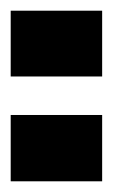

<svg xmlns="http://www.w3.org/2000/svg" viewBox="54 -869 211 359"><g transform="rotate(-90 159.5 -689.5)"><path d="M124 -775V-604H0V-775ZM319 -775V-604H196V-775Z"/></g></svg>

Font: Pathway Extreme Condensed Black
Style: Regular
Weight: 900
Width: 3
Version: Version 1.001;gftools[0.9.26]